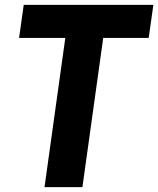

<svg xmlns="http://www.w3.org/2000/svg" viewBox="-20 -765 647 785"><path d="M162 0 247 -610H58L77 -745H607L588 -610H402L317 0Z"/></svg>

Font: Plus Jakarta Sans ExtraBold
Style: Italic
Weight: 800
Italic angle: -8°
Designer: Gumpita Rahayu
Foundry: Tokotype
Version: Version 2.071; ttfautohint (v1.8.4.7-5d5b);gftools[0.9.29]